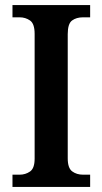

<svg xmlns="http://www.w3.org/2000/svg" viewBox="-20 -734 402 754"><path d="M29 0V-48H57Q80 -48 98 -60.5Q116 -73 116 -111V-601Q116 -641 98 -653.5Q80 -666 57 -666H29V-714H334V-666H306Q280 -666 263 -653.5Q246 -641 246 -600V-112Q246 -74 263.5 -61Q281 -48 306 -48H334V0Z"/></svg>

Font: Noto Serif Georgian SemiCondensed SemiBold
Style: Regular
Weight: 600
Width: 4
Designer: Monotype Design Team, Akaki Razmadze
Foundry: Google LLC
Version: Version 2.003; ttfautohint (v1.8.4.7-5d5b)